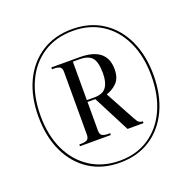

<svg xmlns="http://www.w3.org/2000/svg" viewBox="-129 -854 994 994"><g transform="rotate(-20 368.0 -357.5)"><path d="M368 10Q271 10 200 -36Q129 -82 90 -165Q51 -248 51 -358Q51 -468 90 -550.5Q129 -633 200.5 -679Q272 -725 369 -725Q465 -725 536 -679Q607 -633 646 -550Q685 -467 685 -358Q685 -248 646 -165Q607 -82 536 -36Q465 10 368 10ZM372 0Q463 0 531 -45Q599 -90 636 -170.5Q673 -251 673 -358Q673 -465 635.5 -545.5Q598 -626 529.5 -670.5Q461 -715 369 -715Q276 -715 207 -670.5Q138 -626 100.5 -546Q63 -466 63 -359Q63 -250 101.5 -169.5Q140 -89 209.5 -44.5Q279 0 372 0ZM201 -141V-151H212Q231 -151 243 -157Q255 -163 255 -186V-530Q255 -553 243 -559Q231 -565 212 -565H201V-575H356Q506 -575 506 -455Q506 -406 481 -381Q456 -356 423 -346L512 -182Q522 -163 530 -157Q538 -151 551 -151V-141H463L359 -343H316V-186Q316 -163 328 -157Q340 -151 359 -151H371V-141ZM356 -353Q405 -353 423.5 -380Q442 -407 442 -455Q442 -518 421.5 -541.5Q401 -565 352 -565H316V-353Z"/></g></svg>

Font: Noto Serif Display Condensed
Style: Bold
Weight: 700
Width: 3
Designer: Monotype Design Team
Foundry: Monotype Imaging Inc.
Version: Version 2.009